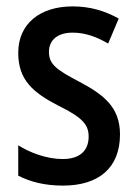

<svg xmlns="http://www.w3.org/2000/svg" viewBox="-20 -570 429 600"><path d="M355 -150C355 -235 304 -274 229 -314C154 -353 133 -370 133 -408C133 -445 160 -468 207 -468C248 -468 283 -454 318 -434L351 -512C306 -537 260 -550 207 -550C104 -550 37 -495 37 -405C37 -320 83 -281 162 -240C240 -202 257 -179 257 -143C257 -100 230 -73 176 -73C126 -73 73 -93 37 -116V-21C74 -2 119 10 177 10C288 10 355 -45 355 -150Z"/></svg>

Font: Noto Sans Gurmukhi UI Condensed Medium
Style: Regular
Weight: 500
Width: 3
Designer: Jelle Bosma - Monotype Design Team
Foundry: Monotype Imaging Inc.
Version: Version 2.004